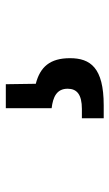

<svg xmlns="http://www.w3.org/2000/svg" viewBox="122 -186 376 660"><g transform="rotate(-90 310.0 144.0)"><path d="M233.5 312.5H278C407.5 312.5 440 266.5 440 196.5C440 128 410 94 352 79L350.5 -24H268V133.5C306.5 138 335 151 335 188.5C335 220 315.5 237.5 265.5 237.5H233.5Z"/></g></svg>

Font: Monaspace Neon
Style: Bold
Weight: 700
Designer: Riley Cran & the Lettermatic Team
Foundry: Lettermatic
Version: Version 1.200 (Monaspace Neon)